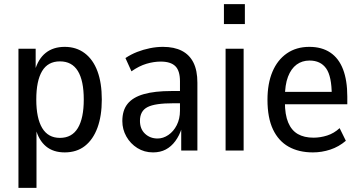

<svg xmlns="http://www.w3.org/2000/svg" viewBox="-20 -726 1738 926"><path d="M69 180V-491H152V-385H148Q164 -442 200.5 -471Q237 -500 292 -500Q348 -500 388.5 -469.5Q429 -439 450 -382.5Q471 -326 471 -246Q471 -167 450 -110Q429 -53 389.5 -22Q350 9 292 9Q237 9 202 -20Q167 -49 152 -105H156V180ZM269 -61Q327 -61 355.5 -108.5Q384 -156 384 -246Q384 -337 355.5 -383.5Q327 -430 269 -430Q211 -430 183 -383Q155 -336 155 -246Q155 -156 183.5 -108.5Q212 -61 269 -61Z M718 9Q676 9 642.5 -12Q609 -33 589.5 -67.5Q570 -102 570 -142Q570 -194 595.5 -225.5Q621 -257 673.5 -272Q726 -287 807 -287H860V-228H817Q772 -228 741 -223.5Q710 -219 691.5 -209.5Q673 -200 664 -183.5Q655 -167 655 -143Q655 -104 679.5 -81Q704 -58 740 -58Q767 -58 792 -75Q817 -92 832.5 -122.5Q848 -153 848 -192V-334Q848 -385 825.5 -407Q803 -429 755 -429Q722 -429 686.5 -418.5Q651 -408 614 -382L585 -446Q612 -464 641.5 -475.5Q671 -487 703 -493.5Q735 -500 766 -500Q820 -500 857 -481Q894 -462 913 -424Q932 -386 932 -327V0H854V-106H856Q845 -72 825.5 -45.5Q806 -19 779.5 -5Q753 9 718 9Z M1060 -610V-706H1161V-610ZM1068 0V-491H1155V0Z M1489 9Q1421 9 1372 -18.5Q1323 -46 1296.5 -102Q1270 -158 1270 -245Q1270 -323 1294 -380Q1318 -437 1363.5 -468.5Q1409 -500 1472 -500Q1532 -500 1573 -472.5Q1614 -445 1634.5 -391.5Q1655 -338 1655 -260V-223H1338V-283H1594L1580 -266Q1580 -358 1553 -396Q1526 -434 1473 -434Q1437 -434 1410.5 -414.5Q1384 -395 1369 -356Q1354 -317 1354 -255V-234Q1354 -173 1370 -135Q1386 -97 1416.5 -79.5Q1447 -62 1492 -62Q1525 -62 1558 -72.5Q1591 -83 1618 -108L1648 -47Q1614 -18 1573 -4.5Q1532 9 1489 9Z"/></svg>

Font: Nunito Sans 10pt Condensed Medium
Style: Regular
Weight: 500
Width: 3
Designer: Vernon Adams
Foundry: Vernon Adams
Version: Version 3.101;gftools[0.9.27]